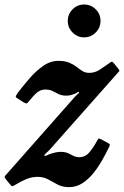

<svg xmlns="http://www.w3.org/2000/svg" viewBox="-64 -796 536 830"><path d="M13.5 -395.5Q35.5 -424.5 62.8 -456.2Q90 -488 121.8 -510.5Q153.5 -533 188.5 -533Q216.5 -533 235 -525.2Q253.5 -517.5 266.8 -507Q280 -496.5 292.5 -488.8Q305 -481 321.5 -481Q345.5 -481 365 -493.5Q384.5 -506 407.5 -522.5Q415.5 -528.5 418.8 -529.2Q422 -530 428 -523L446 -500.5Q452.5 -493 452.2 -490.2Q452 -487.5 444.5 -480.5L151 -149Q141 -139 133.8 -132.5Q126.5 -126 128.5 -123Q131 -120 138 -124Q145 -128 157.5 -132Q181 -139.5 197.5 -139.5Q218 -139.5 230.5 -133.8Q243 -128 253.5 -122.2Q264 -116.5 278.5 -116.5Q305.5 -116.5 323.8 -139.2Q342 -162 356 -188Q360 -196 362.8 -197Q365.5 -198 373 -194L404 -177Q410.5 -173.5 410.8 -170.2Q411 -167 406 -157Q394.5 -133.5 378.2 -104.5Q362 -75.5 340.8 -48.8Q319.5 -22 293 -4.5Q266.5 13 235 13Q206 13 185 1.8Q164 -9.5 144 -20.5Q124 -31.5 98 -31.5Q73.5 -31.5 49.8 -21.8Q26 -12 -0.5 4.5Q-9.5 9.5 -11.8 9Q-14 8.5 -20.5 1L-39.5 -22Q-45 -29.5 -44 -32.5Q-43 -35.5 -36.5 -42L261 -379Q268 -386.5 273.8 -391Q279.5 -395.5 277.5 -398.5Q276 -400.5 271.2 -397Q266.5 -393.5 256.5 -389.5Q239.5 -382.5 223 -382.5Q203 -382.5 189.8 -389Q176.5 -395.5 163.8 -402.2Q151 -409 132 -409Q112.5 -409 97.2 -396.8Q82 -384.5 65 -363Q56 -352 52.8 -349.5Q49.5 -347 36.5 -354.5L12.5 -370Q2 -376 4.5 -381Q7 -386 13.5 -395.5ZM299.5 -634.5Q270.5 -634.5 249.8 -655.5Q229 -676.5 229 -705.5Q229 -735 249.8 -755.8Q270.5 -776.5 299.5 -776.5Q329 -776.5 349.8 -755.8Q370.5 -735 370.5 -705.5Q370.5 -676.5 349.8 -655.5Q329 -634.5 299.5 -634.5Z"/></svg>

Font: Besley* Narrow Semi
Style: Italic
Weight: 600
Width: 4
Italic angle: -13°
Designer: Owen Earl
Foundry: indestructible type*
Version: Version 3.000; ttfautohint (v1.8.3)